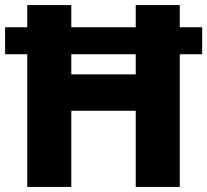

<svg xmlns="http://www.w3.org/2000/svg" viewBox="-20 -734 814 754"><path d="M87 0V-521H0V-627H87V-714H260V-627H513V-714H686V-627H774V-521H686V0H513V-299H260V0ZM260 -442H513V-521H260Z"/></svg>

Font: Noto Sans Syriac Eastern ExtraBold
Style: Regular
Weight: 800
Designer: Patrick Giasson and the Monotype Design Team
Foundry: Monotype Imaging Inc.
Version: Version 3.001